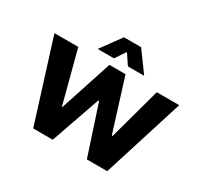

<svg xmlns="http://www.w3.org/2000/svg" viewBox="-184 -1197 1535 1453"><g transform="rotate(30 583.0 -470.5)"><path d="M259 0 38 -705H246L365 -252H370L518 -705H659L801 -251H808L932 -705H1128L906 0H728L587 -430H580L430 0ZM381 -765 509 -941H659L787 -765H645L584 -856L523 -765Z"/></g></svg>

Font: Nunito Sans 6pt Black
Style: Regular
Weight: 900
Version: Version 3.101;gftools[0.9.27]